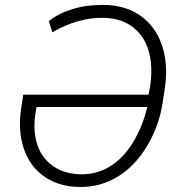

<svg xmlns="http://www.w3.org/2000/svg" viewBox="-20 -740 724 770"><path d="M397 -720.2Q483.4 -719.2 543.2 -677Q603 -634.8 628.9 -560.1Q654.8 -485.4 642.1 -393.1L631.8 -324.7Q617.2 -233.4 569.1 -153.3Q521 -73.2 451.2 -31Q381.3 11.2 299.3 9.8Q216.8 8.8 158.7 -31.2Q100.6 -71.3 76.2 -141.8Q51.8 -212.4 64 -299.8L73.2 -360.4H575.7L582 -393.6Q590.3 -445.8 584.5 -495.1Q574.7 -574.7 525.1 -620.8Q475.6 -667 395.5 -668.5Q293 -670.4 189.9 -610.4L175.8 -655.8Q216.8 -687.5 273.2 -704.3Q329.6 -721.2 397 -720.2ZM302.2 -41Q366.2 -39.6 419.4 -71.5Q472.7 -103.5 512 -166.7Q551.3 -230 570.8 -311H126.5L122.1 -284.7Q114.3 -236.3 121.6 -192.4Q133.3 -123 180.9 -83Q228.5 -43 302.2 -41Z"/></svg>

Font: Roboto Light
Style: Italic
Weight: 300
Italic angle: -12°
Designer: Google
Version: Version 2.134; 2016; ttfautohint (v1.6)